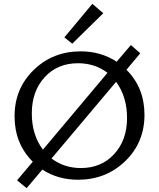

<svg xmlns="http://www.w3.org/2000/svg" viewBox="-20 -932 829 1002"><path d="M519 -863 357 -704 316 -737 462 -912ZM640 -568Q734 -474 734 -333Q734 -188 633.5 -91Q533 6 387 6Q282 6 201 -47L119 50L69 9L151 -88Q56 -183 56 -325Q56 -470 156 -567Q256 -664 401 -664Q506 -664 589 -610L663 -697L712 -654ZM146 -340Q146 -228 204 -151L541 -552Q475 -602 387 -602Q280 -602 213 -529Q146 -456 146 -340ZM402 -55Q509 -55 576 -128Q643 -201 643 -316Q643 -427 586 -505L249 -105Q315 -55 402 -55Z"/></svg>

Font: EauTest Medium
Style: Regular
Weight: 500
Designer: Christian Thalmann (Catharsis Fonts)
Version: Version 0.001;PS 000.001;hotconv 1.0.88;makeotf.lib2.5.64775